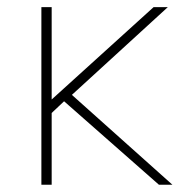

<svg xmlns="http://www.w3.org/2000/svg" viewBox="-20 -508 496 528"><path d="M93.8 0V-488.3H122.1V-234.4L402.3 -488.3H441.4L177.7 -247.1L454.1 0H417L156.2 -229.5L122.1 -197.3V0Z"/></svg>

Font: Gothic A1 Thin
Style: Regular
Weight: 250
Designer: HanYang I&C Co.,Ltd.
Foundry: HanYang I&C Co.,Ltd.
Version: Version 2.50